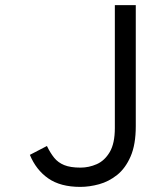

<svg xmlns="http://www.w3.org/2000/svg" viewBox="-20 -720 656 752"><path d="M294.5 12Q216.8 12 169 -21.3Q121.2 -54.6 97 -113.5L163.8 -148.2Q176.9 -121.1 192.1 -102.2Q207.4 -83.2 231.5 -73.4Q255.6 -63.5 295.5 -63.5Q328.1 -63.5 359.1 -77.1Q390 -90.8 409.9 -124.6Q429.8 -158.4 429.8 -218.5V-700H511.8V-226Q511.8 -153.9 491.6 -107.4Q471.4 -60.9 438.8 -34.8Q406.1 -8.8 368.1 1.6Q330.1 12 294.5 12Z"/></svg>

Font: Overpass Mono Light
Style: Regular
Weight: 300
Monospace: yes
Designer: Delve Withrington, Dave Bailey
Foundry: Delve Fonts LLC
Version: Version 4.000